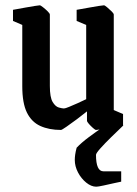

<svg xmlns="http://www.w3.org/2000/svg" viewBox="-20 -480 515 724"><path d="M210 10Q165 10 132 -5Q99 -20 81.5 -55.5Q64 -91 64 -155V-386L29 -401V-443Q29 -443 43 -445.5Q57 -448 76 -451.5Q95 -455 111 -457.5Q127 -460 130 -460Q133 -460 142.5 -452.5Q152 -445 160 -437Q168 -429 168 -425V-156Q168 -113 178.5 -95.5Q189 -78 202 -74.5Q215 -71 221 -71Q226 -71 240.5 -77Q255 -83 273 -91Q291 -99 305 -106V-386L269 -401V-443Q269 -443 283.5 -445.5Q298 -448 317 -451.5Q336 -455 352 -457.5Q368 -460 372 -460Q375 -460 384 -452.5Q393 -445 401 -437Q409 -429 409 -425V-65L444 -50V-7Q444 -7 430 -4.5Q416 -2 397 1Q378 4 362 7Q346 10 342 10Q339 10 330.5 2.5Q322 -5 315 -13Q308 -21 308 -25V-60Q292 -47 270 -30.5Q248 -14 230.5 -2Q213 10 210 10ZM343 224Q324 224 305 208.5Q286 193 274 170Q262 147 262 123Q262 114 263.5 103Q265 92 269 77Q287 58 314.5 37.5Q342 17 370 -2Q398 -21 418 -35L445 -7Q423 14 399 37.5Q375 61 358.5 79.5Q342 98 342 104Q342 166 370 166H437V205Q431 206 411 210.5Q391 215 370.5 219.5Q350 224 343 224Z"/></svg>

Font: Grenze Gotisch Medium
Style: Regular
Weight: 500
Designer: Renata Polastri
Foundry: Omnibus-Type
Version: Version 1.001